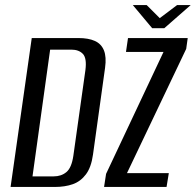

<svg xmlns="http://www.w3.org/2000/svg" viewBox="-20 -742 777 762"><path d="M22 0 106 -591H291Q331 -591 356.5 -579.5Q382 -568 392.5 -542Q403 -516 397 -473L349 -128Q342 -78 321 -50Q300 -22 269 -11Q238 0 197 0ZM109 -42H193Q223 -42 243.5 -59Q264 -76 271 -123L319 -464Q325 -511 309 -528Q293 -545 263 -545H179ZM393 0 401 -52 629 -536H480L488 -591H725L719 -548L484 -55H650L641 0ZM584 -630 507 -722H562L614 -670L683 -722H737L632 -630Z"/></svg>

Font: Alumni Sans Thin Medium
Style: Italic
Weight: 500
Italic angle: -8°
Version: Version 1.016